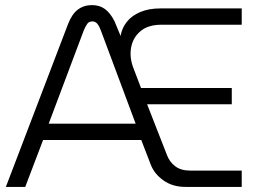

<svg xmlns="http://www.w3.org/2000/svg" viewBox="-20 -733 993 753"><path d="M3 0 247 -639Q262 -678 285.5 -695.5Q309 -713 341 -713Q370 -713 391 -698Q412 -683 429 -650L453 -592Q458 -623 477.5 -647.5Q497 -672 530.5 -686Q564 -700 609 -700H928V-636H613Q562 -636 532.5 -612Q503 -588 495 -550.5Q487 -513 501 -472L533 -388H889V-324H557L634 -127Q644 -99 666.5 -81.5Q689 -64 725 -64H928V0H707Q657 0 621 -25.5Q585 -51 571 -88L534 -184H149L79 0ZM171 -248H512L375 -615Q369 -631 361.5 -640Q354 -649 342 -649Q329 -649 322.5 -640Q316 -631 309 -615Z"/></svg>

Font: MuseoModerno SemiBold Light
Style: Regular
Weight: 300
Version: Version 1.001